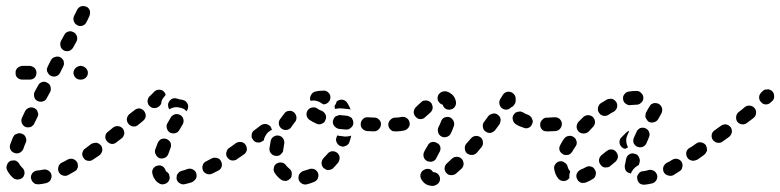

<svg xmlns="http://www.w3.org/2000/svg" viewBox="-20 -578 2548 627"><path d="M145 10Q147 6 148 2Q149 -3 148 -7Q146 -16 138 -21Q130 -26 121 -24Q111 -22 101 -21Q92 -20 86 -13Q80 -5 81 4Q82 8 84 12Q86 16 90 19Q93 22 97 23Q102 24 106 24Q118 23 131 20Q135 19 139 16Q143 14 145 10ZM39 8Q44 8 48 6Q52 4 55 1Q61 -7 60 -16Q59 -25 52 -31Q47 -36 44 -41Q42 -45 39 -48Q36 -51 32 -53Q28 -55 23 -54Q19 -54 15 -53Q6 -49 3 -40Q-1 -31 3 -23Q10 -8 23 3Q26 6 30 7Q35 9 39 8ZM234 -31Q235 -36 234 -40Q234 -44 232 -48Q227 -56 218 -59Q209 -61 201 -57Q191 -51 182 -47Q173 -42 171 -34Q168 -25 172 -16Q176 -8 185 -5Q194 -2 202 -6Q212 -12 223 -18Q227 -20 230 -23Q232 -27 234 -31ZM296 -73Q297 -77 296 -82Q295 -86 292 -90Q290 -94 286 -96Q282 -98 278 -99Q274 -100 269 -99Q265 -98 261 -95L258 -93Q251 -88 249 -79Q247 -70 253 -62Q258 -54 267 -53Q276 -51 284 -57L287 -59Q291 -61 293 -65Q295 -69 296 -73ZM26 -79Q31 -77 35 -77Q40 -77 44 -79Q48 -81 51 -84Q54 -87 56 -91Q59 -101 64 -112Q68 -120 64 -129Q61 -138 52 -141Q48 -143 43 -143Q39 -143 35 -141Q31 -140 27 -137Q24 -133 22 -129Q18 -118 14 -108Q10 -99 14 -90Q18 -82 26 -79ZM62 -164Q66 -162 71 -162Q75 -162 80 -163Q84 -165 87 -168Q91 -171 92 -175L102 -195Q104 -199 105 -204Q105 -208 103 -212Q102 -217 99 -220Q96 -223 92 -225Q83 -229 75 -226Q66 -223 62 -215L52 -194Q48 -186 51 -177Q54 -168 62 -164ZM92 -261Q93 -257 96 -253Q99 -250 103 -248Q107 -246 112 -246Q116 -245 120 -247Q125 -248 128 -251Q131 -254 133 -258L144 -278Q146 -282 146 -287Q146 -291 145 -295Q144 -299 141 -303Q138 -306 134 -308Q126 -313 117 -310Q108 -307 104 -298L93 -278Q91 -274 91 -270Q91 -265 92 -261ZM31 -340Q30 -349 37 -356Q44 -362 53 -363H77Q86 -362 93 -356Q99 -349 99 -340Q99 -331 93 -324Q86 -318 77 -318H53Q44 -318 37 -324Q30 -331 31 -340ZM267 -340Q267 -349 260 -356Q253 -362 244 -363H243Q233 -362 227 -356Q220 -349 220 -340Q220 -331 227 -324Q233 -318 243 -318H244Q253 -318 260 -324Q267 -331 267 -340ZM134 -344Q136 -340 139 -336Q141 -333 145 -331Q154 -326 163 -329Q172 -332 176 -340L186 -360Q188 -364 189 -369Q189 -373 188 -378Q187 -382 184 -385Q181 -389 177 -391Q169 -395 160 -392Q151 -390 146 -381L136 -361Q134 -357 133 -353Q133 -348 134 -344ZM189 -413Q193 -411 197 -411Q201 -410 206 -412Q210 -413 213 -416Q217 -419 219 -423L230 -443Q234 -451 231 -460Q228 -469 220 -473Q216 -475 212 -476Q207 -476 203 -475Q199 -473 195 -471Q192 -468 190 -464L179 -444Q175 -435 178 -426Q180 -418 189 -413ZM232 -496Q240 -491 249 -494Q258 -497 262 -505Q269 -518 272 -526Q274 -531 274 -535Q275 -539 273 -544Q272 -548 269 -551Q266 -555 262 -556Q253 -560 244 -557Q236 -554 232 -546Q228 -538 222 -526Q218 -517 221 -509Q224 -500 232 -496Z M620 5Q622 1 622 -3Q622 -8 621 -12Q618 -21 609 -25Q601 -29 592 -26Q582 -22 573 -20Q569 -19 565 -16Q562 -13 559 -9Q557 -6 557 -1Q556 3 557 8Q560 17 568 21Q576 26 585 23Q595 21 607 17Q611 15 614 12Q618 9 620 5ZM500 21Q491 16 486 8Q480 0 478 -10Q475 -19 480 -27Q485 -35 494 -37Q498 -38 503 -38Q507 -37 511 -35Q515 -32 517 -29Q520 -25 521 -21Q522 -19 522 -19Q523 -18 523 -18Q528 -15 531 -11Q533 -6 534 -1Q534 2 534 4Q534 7 533 9Q532 11 531 13Q526 21 517 23Q508 26 500 21ZM702 -51Q700 -55 697 -58Q693 -61 689 -62Q685 -63 680 -63Q676 -63 672 -61Q663 -56 653 -51Q649 -49 646 -46Q643 -43 642 -38Q640 -34 641 -30Q641 -25 643 -21Q647 -13 656 -10Q664 -7 673 -11Q683 -16 693 -21Q701 -25 704 -34Q706 -43 702 -51ZM764 -73Q765 -78 764 -82Q763 -86 760 -90Q755 -98 746 -99Q737 -101 729 -95H728Q724 -92 722 -88Q720 -84 719 -80Q718 -76 719 -71Q720 -67 723 -63Q728 -56 737 -54Q747 -53 754 -58L755 -59Q759 -61 761 -65Q763 -69 764 -73ZM310 -103Q307 -106 303 -109Q299 -111 295 -112Q291 -112 286 -111Q282 -110 278 -108Q269 -101 261 -95Q254 -90 252 -81Q250 -72 256 -64Q258 -60 262 -58Q266 -56 270 -55Q274 -54 279 -55Q283 -56 287 -59Q295 -64 305 -71Q312 -77 314 -86Q315 -95 310 -103ZM502 -61Q510 -59 519 -63Q527 -67 530 -76Q533 -85 537 -95Q540 -103 537 -112Q533 -120 524 -124Q516 -127 507 -124Q499 -120 495 -111Q491 -100 487 -90Q484 -81 489 -73Q493 -64 502 -61ZM386 -141Q386 -146 385 -150Q384 -154 381 -158Q375 -165 366 -166Q357 -167 350 -162L333 -148Q325 -143 324 -133Q323 -124 329 -117Q335 -110 344 -108Q353 -107 360 -113L377 -126Q381 -129 383 -133Q385 -137 386 -141ZM535 -145Q543 -141 552 -143Q561 -145 566 -154Q571 -162 576 -171Q581 -179 579 -188Q577 -198 569 -202Q565 -205 561 -205Q556 -206 552 -205Q548 -204 544 -201Q540 -199 538 -195Q532 -185 527 -176Q522 -168 525 -159Q527 -150 535 -145ZM450 -216Q444 -223 435 -224Q426 -224 419 -218L402 -205Q395 -198 394 -189Q394 -180 400 -173Q406 -166 415 -165Q424 -164 431 -170L448 -184Q455 -190 456 -199Q456 -209 450 -216ZM530 -242Q533 -250 541 -255Q549 -259 558 -256Q566 -253 576 -252Q580 -251 584 -249Q588 -246 590 -243Q593 -239 594 -235Q595 -230 594 -226Q594 -223 592 -220Q591 -217 589 -215Q585 -219 581 -222Q573 -226 565 -227Q556 -229 547 -227Q539 -225 533 -221Q533 -222 532 -223Q532 -224 531 -224Q529 -228 529 -233Q528 -237 530 -242ZM468 -232Q462 -238 462 -248Q462 -257 469 -264Q477 -271 483 -278Q486 -281 490 -283Q494 -285 499 -285Q503 -285 507 -284Q512 -282 515 -279Q517 -277 519 -274Q520 -271 521 -268Q519 -266 517 -263Q511 -257 508 -249Q507 -243 506 -238Q503 -235 500 -231Q493 -225 484 -225Q475 -225 468 -232Z M1018 -14Q1016 -18 1013 -21Q1010 -24 1005 -26Q1001 -27 997 -27Q992 -27 988 -25Q980 -22 972 -20Q967 -19 964 -16Q960 -13 958 -10Q955 -6 955 -1Q954 3 955 7Q957 16 965 21Q973 26 982 24Q994 21 1006 16Q1015 12 1018 4Q1022 -5 1018 -14ZM914 13Q910 13 905 12Q901 11 897 8Q886 0 878 -12Q872 -20 874 -29Q875 -38 883 -44Q887 -46 891 -47Q895 -48 900 -47Q904 -47 908 -44Q912 -42 914 -38Q919 -32 924 -28Q929 -24 931 -20Q933 -15 933 -10Q933 -7 932 -4Q932 -3 932 -2Q931 0 931 1Q930 3 929 4Q926 7 922 10Q918 12 914 13ZM1089 -64Q1089 -69 1086 -73Q1084 -77 1081 -79Q1073 -85 1064 -84Q1055 -83 1049 -75Q1043 -68 1036 -61Q1030 -54 1030 -44Q1031 -35 1037 -29Q1041 -26 1045 -24Q1049 -22 1053 -23Q1058 -23 1062 -25Q1066 -26 1069 -30Q1077 -38 1085 -48Q1087 -51 1088 -56Q1090 -60 1089 -64ZM782 -105Q780 -109 776 -111Q772 -114 768 -114Q763 -115 759 -114Q754 -113 751 -111L729 -95Q725 -93 723 -89Q721 -85 720 -81Q719 -76 720 -72Q721 -68 724 -64Q729 -56 738 -55Q747 -53 755 -59L777 -74Q784 -79 786 -88Q787 -97 782 -105ZM860 -94Q862 -106 864 -118Q866 -127 874 -132Q882 -137 891 -135Q900 -133 905 -125Q910 -117 908 -108Q906 -98 905 -89Q905 -84 903 -81Q900 -77 897 -74Q895 -72 893 -71Q890 -70 888 -69Q887 -69 887 -69Q885 -69 883 -69Q882 -69 880 -69Q871 -70 865 -77Q859 -84 860 -94ZM1110 -102Q1105 -100 1101 -99Q1097 -99 1092 -101Q1084 -104 1080 -112Q1075 -121 1079 -129Q1080 -133 1081 -136Q1082 -135 1084 -135Q1095 -134 1107 -132Q1115 -132 1124 -134Q1125 -135 1127 -135Q1125 -125 1121 -114Q1120 -110 1117 -107Q1114 -104 1110 -102ZM862 -151Q865 -152 868 -154Q867 -156 866 -159Q865 -161 864 -164Q858 -171 849 -173Q840 -174 832 -169L811 -153Q803 -148 802 -139Q800 -129 806 -122Q808 -118 812 -116Q816 -113 820 -113Q825 -112 829 -113Q833 -114 837 -117L842 -120Q842 -121 842 -123Q844 -131 849 -138Q854 -146 862 -151ZM1289 -155Q1292 -158 1294 -162Q1295 -166 1296 -171Q1296 -180 1289 -187Q1282 -193 1273 -193L1271 -194Q1266 -194 1262 -192Q1258 -190 1255 -187Q1252 -184 1250 -180Q1248 -176 1248 -171Q1248 -167 1250 -162Q1252 -158 1255 -155Q1258 -152 1262 -150Q1266 -149 1271 -149H1273Q1277 -148 1282 -150Q1286 -152 1289 -155ZM1217 -156Q1220 -159 1222 -163Q1224 -167 1224 -171Q1225 -181 1218 -187Q1212 -194 1203 -194L1181 -195Q1176 -195 1172 -194Q1168 -192 1165 -189Q1162 -186 1160 -182Q1158 -178 1158 -173Q1157 -164 1164 -157Q1170 -151 1179 -150L1201 -149Q1206 -149 1210 -151Q1214 -152 1217 -156ZM901 -157Q909 -152 918 -154Q927 -156 932 -164Q937 -172 943 -179Q949 -186 948 -196Q947 -205 940 -211Q933 -217 924 -216Q914 -215 909 -208Q901 -198 894 -188Q889 -180 891 -171Q893 -162 901 -157ZM1134 -175Q1134 -179 1133 -184Q1131 -188 1129 -192Q1126 -195 1122 -197Q1118 -199 1113 -200Q1103 -201 1093 -202Q1088 -203 1084 -201Q1080 -200 1076 -198Q1072 -195 1070 -191Q1068 -187 1067 -183Q1066 -173 1072 -166Q1078 -159 1087 -157Q1097 -156 1109 -155Q1118 -154 1125 -160Q1133 -166 1134 -175ZM1031 -174Q1036 -176 1039 -179Q1042 -183 1043 -187Q1047 -195 1043 -204Q1039 -212 1031 -216Q1022 -219 1017 -223Q1009 -229 1000 -227Q991 -226 985 -218Q980 -211 981 -202Q983 -192 990 -187Q1000 -180 1014 -174Q1018 -172 1023 -172Q1027 -172 1031 -174ZM1079 -246Q1080 -247 1081 -248Q1082 -248 1083 -249Q1091 -254 1100 -252Q1109 -250 1114 -242Q1121 -232 1125 -220Q1121 -222 1116 -222Q1105 -223 1096 -224Q1087 -225 1079 -223Q1076 -223 1074 -222Q1073 -225 1073 -228Q1072 -230 1073 -233Q1077 -238 1079 -245Q1079 -245 1079 -246ZM1009 -279Q1021 -282 1036 -282Q1045 -283 1052 -276Q1059 -270 1059 -261Q1059 -251 1053 -245Q1047 -238 1037 -237Q1032 -239 1030 -241Q1023 -246 1015 -248Q1006 -251 997 -249Q995 -249 994 -249Q994 -249 994 -250Q994 -250 993 -251Q991 -260 996 -268Q1000 -276 1009 -279Z M1396 29Q1400 28 1404 26Q1408 24 1411 21Q1414 18 1416 13Q1417 9 1417 5Q1416 -4 1410 -10Q1403 -16 1394 -16Q1390 -24 1382 -26Q1373 -28 1366 -24Q1357 -20 1354 -11Q1351 -3 1355 6Q1361 17 1370 23Q1380 29 1393 29Q1394 29 1396 29ZM1494 -43Q1494 -47 1492 -52Q1491 -56 1488 -59Q1481 -66 1472 -66Q1463 -66 1456 -60Q1448 -52 1440 -45Q1433 -39 1432 -30Q1431 -21 1437 -14Q1440 -10 1444 -8Q1448 -6 1453 -6Q1457 -6 1461 -7Q1466 -8 1469 -11Q1478 -19 1487 -27Q1490 -30 1492 -34Q1494 -38 1494 -43ZM1375 -52Q1380 -50 1384 -50Q1388 -49 1393 -51Q1397 -52 1400 -55Q1404 -58 1405 -62Q1409 -70 1415 -81Q1418 -85 1418 -89Q1419 -93 1418 -98Q1417 -102 1414 -106Q1411 -109 1407 -111Q1399 -116 1390 -114Q1381 -112 1377 -103Q1370 -92 1365 -82Q1361 -73 1364 -64Q1367 -56 1375 -52ZM1550 -129Q1542 -135 1533 -134Q1524 -133 1518 -126Q1510 -117 1503 -109Q1497 -102 1498 -93Q1498 -84 1505 -77Q1509 -75 1513 -73Q1517 -72 1521 -72Q1526 -72 1530 -74Q1534 -76 1537 -79Q1545 -88 1552 -97Q1558 -104 1557 -113Q1557 -123 1550 -129ZM1422 -132Q1430 -128 1439 -131Q1448 -134 1452 -142Q1458 -154 1462 -166Q1465 -174 1461 -183Q1457 -191 1449 -195Q1440 -198 1431 -194Q1423 -190 1420 -181Q1417 -172 1412 -163Q1408 -154 1411 -145Q1413 -137 1422 -132ZM1615 -188Q1614 -193 1612 -197Q1609 -200 1606 -203Q1602 -206 1598 -207Q1594 -208 1589 -207Q1585 -206 1581 -204Q1577 -202 1574 -198Q1568 -189 1561 -180Q1555 -173 1557 -163Q1558 -154 1565 -149Q1573 -143 1582 -144Q1591 -146 1597 -153Q1604 -162 1611 -172Q1613 -175 1614 -180Q1615 -184 1615 -188ZM1317 -180Q1316 -184 1313 -188Q1311 -191 1307 -193Q1303 -196 1299 -196Q1294 -197 1290 -196Q1282 -194 1273 -194Q1264 -193 1257 -187Q1251 -180 1251 -171Q1251 -162 1257 -155Q1264 -149 1273 -149Q1288 -149 1301 -152Q1310 -155 1315 -163Q1320 -171 1317 -180ZM1793 -171Q1794 -175 1792 -179Q1790 -184 1787 -187Q1784 -190 1780 -192Q1776 -193 1771 -193L1766 -194Q1757 -194 1751 -187Q1744 -181 1744 -171Q1744 -167 1745 -163Q1747 -158 1750 -155Q1753 -152 1757 -150Q1762 -149 1766 -149H1771Q1780 -148 1787 -155Q1793 -161 1793 -171ZM1718 -174Q1720 -178 1720 -183Q1719 -187 1717 -191Q1716 -195 1712 -198Q1709 -201 1705 -203Q1695 -206 1688 -211Q1684 -213 1680 -214Q1676 -214 1671 -213Q1667 -212 1663 -210Q1660 -207 1657 -203Q1652 -195 1655 -186Q1657 -177 1665 -172Q1676 -165 1690 -161Q1698 -157 1707 -161Q1715 -165 1718 -174ZM1391 -218Q1393 -222 1393 -227Q1393 -231 1391 -236Q1390 -240 1387 -243Q1384 -246 1380 -248Q1375 -250 1371 -250Q1367 -250 1362 -249Q1358 -247 1355 -244Q1351 -241 1344 -234Q1340 -230 1338 -228Q1332 -222 1331 -212Q1331 -203 1338 -196Q1344 -189 1353 -189Q1363 -189 1369 -196Q1372 -198 1376 -202Q1382 -208 1386 -211Q1389 -214 1391 -218ZM1409 -260Q1410 -265 1412 -269Q1414 -272 1418 -275Q1421 -278 1426 -279Q1430 -280 1435 -280Q1441 -279 1447 -276Q1452 -273 1457 -269Q1465 -261 1468 -250Q1471 -241 1467 -232Q1463 -224 1454 -221Q1445 -218 1437 -222Q1429 -226 1426 -235Q1426 -236 1426 -236Q1418 -238 1413 -245Q1408 -252 1409 -260ZM1620 -224Q1613 -229 1611 -238Q1609 -247 1614 -255L1622 -268Q1627 -276 1636 -278Q1645 -280 1653 -275Q1658 -272 1661 -267Q1664 -262 1664 -256Q1664 -253 1664 -251Q1664 -246 1663 -242Q1661 -238 1658 -234Q1657 -233 1656 -232Q1655 -231 1654 -230Q1653 -230 1652 -229Q1652 -229 1651 -229Q1650 -228 1650 -228Q1644 -222 1636 -220Q1627 -219 1620 -224Z M2126 -6Q2125 -10 2122 -14Q2120 -17 2116 -20Q2112 -22 2108 -23Q2103 -24 2099 -23Q2090 -20 2081 -19Q2076 -19 2072 -17Q2068 -15 2066 -11Q2063 -8 2061 -3Q2060 1 2061 5Q2062 15 2069 21Q2076 26 2086 25Q2097 24 2109 21Q2118 19 2123 11Q2128 3 2126 -6ZM1923 -23Q1919 -32 1910 -34Q1901 -37 1893 -32Q1884 -27 1876 -24Q1872 -22 1869 -19Q1866 -16 1864 -12Q1862 -8 1862 -3Q1862 1 1864 5Q1867 14 1876 18Q1884 21 1893 18Q1904 14 1915 7Q1923 3 1925 -6Q1928 -15 1923 -23ZM1803 5Q1793 -7 1790 -25Q1788 -34 1793 -41Q1798 -49 1807 -51Q1816 -53 1824 -47Q1832 -42 1834 -33Q1835 -27 1838 -24Q1839 -22 1840 -21Q1841 -19 1842 -17Q1839 -10 1839 -3Q1839 0 1840 2Q1839 4 1838 5Q1836 7 1835 8Q1828 14 1818 13Q1809 12 1803 5ZM2208 -32Q2209 -36 2209 -40Q2208 -45 2206 -49Q2201 -57 2192 -59Q2183 -61 2175 -56Q2166 -50 2157 -46Q2149 -41 2146 -32Q2144 -23 2148 -15Q2153 -7 2162 -5Q2171 -2 2179 -6Q2188 -12 2198 -18Q2202 -20 2205 -24Q2207 -27 2208 -32ZM2025 -19Q2022 -23 2021 -27Q2020 -32 2020 -36Q2022 -47 2025 -60Q2027 -69 2035 -74Q2043 -79 2052 -76Q2057 -75 2060 -73Q2064 -70 2066 -66Q2068 -62 2069 -58Q2070 -53 2069 -49Q2067 -44 2066 -39Q2064 -38 2062 -37Q2054 -32 2048 -25Q2043 -19 2040 -11Q2036 -12 2032 -14Q2028 -16 2025 -19ZM1992 -82Q1989 -86 1985 -88Q1981 -90 1977 -90Q1972 -90 1968 -89Q1964 -87 1960 -84Q1952 -77 1944 -71Q1937 -65 1936 -55Q1936 -46 1942 -39Q1945 -35 1949 -33Q1953 -31 1957 -31Q1961 -31 1966 -32Q1970 -33 1973 -36Q1982 -43 1990 -50Q1997 -57 1998 -66Q1998 -75 1992 -82ZM2263 -90Q2261 -94 2257 -96Q2253 -98 2249 -99Q2244 -100 2240 -99Q2236 -98 2232 -95L2230 -94Q2223 -89 2221 -80Q2220 -70 2225 -63Q2227 -59 2231 -57Q2235 -54 2239 -54Q2244 -53 2248 -54Q2253 -55 2256 -57L2258 -59Q2266 -64 2267 -73Q2269 -82 2263 -90ZM1810 -105Q1815 -115 1822 -125Q1828 -133 1837 -134Q1846 -136 1854 -130Q1857 -128 1860 -124Q1862 -120 1863 -116Q1864 -112 1863 -107Q1862 -103 1859 -99Q1853 -91 1849 -83Q1846 -79 1843 -76Q1839 -73 1835 -72Q1832 -72 1830 -72Q1827 -71 1824 -72Q1823 -72 1822 -73Q1821 -73 1820 -73Q1819 -74 1818 -75Q1810 -79 1807 -88Q1805 -97 1810 -105ZM2010 -130Q2018 -138 2025 -145Q2027 -147 2030 -149Q2032 -150 2035 -151Q2032 -144 2029 -137Q2025 -129 2025 -121Q2025 -111 2028 -103Q2030 -100 2031 -97Q2027 -95 2024 -93Q2023 -93 2022 -92Q2018 -93 2015 -94Q2012 -96 2010 -98Q2003 -105 2003 -114Q2003 -124 2010 -130ZM2049 -111Q2051 -107 2054 -104Q2057 -100 2061 -99Q2065 -97 2070 -97Q2074 -97 2078 -98Q2083 -100 2086 -103Q2089 -106 2091 -110Q2095 -119 2099 -129Q2103 -138 2100 -146Q2097 -155 2088 -159Q2084 -161 2080 -161Q2075 -161 2071 -160Q2067 -158 2064 -155Q2060 -152 2059 -148Q2054 -138 2050 -128Q2048 -124 2048 -120Q2048 -115 2049 -111ZM1863 -164Q1863 -160 1865 -155Q1867 -151 1870 -148Q1876 -142 1886 -142Q1895 -142 1902 -148Q1909 -156 1916 -163Q1919 -166 1921 -170Q1923 -174 1923 -178Q1923 -183 1922 -187Q1920 -191 1917 -195Q1911 -201 1902 -202Q1892 -202 1885 -196Q1877 -188 1869 -180Q1866 -177 1865 -173Q1863 -169 1863 -164ZM1810 -159Q1813 -163 1814 -167Q1815 -172 1815 -176Q1813 -185 1806 -191Q1798 -196 1789 -195Q1779 -194 1771 -194Q1762 -193 1755 -187Q1749 -180 1749 -171Q1749 -162 1755 -155Q1762 -149 1771 -149Q1783 -149 1796 -150Q1800 -151 1804 -153Q1808 -156 1810 -159ZM2088 -194Q2090 -190 2093 -186Q2095 -183 2099 -180Q2107 -176 2116 -179Q2125 -181 2130 -190Q2135 -199 2140 -208Q2144 -216 2142 -225Q2139 -234 2131 -239Q2127 -241 2123 -241Q2118 -242 2114 -241Q2110 -239 2106 -237Q2103 -234 2101 -230Q2095 -221 2090 -211Q2088 -207 2088 -203Q2087 -198 2088 -194ZM1936 -210Q1941 -202 1950 -200Q1959 -198 1967 -203Q1975 -209 1984 -213Q1992 -218 1995 -227Q1997 -236 1993 -244Q1990 -248 1987 -251Q1983 -254 1979 -255Q1975 -256 1970 -255Q1966 -255 1962 -253Q1952 -247 1942 -241Q1935 -236 1933 -227Q1931 -217 1936 -210ZM2058 -281Q2057 -281 2057 -281Q2046 -281 2034 -279Q2024 -278 2019 -270Q2013 -263 2015 -253Q2016 -244 2024 -239Q2032 -233 2041 -235Q2049 -236 2056 -236Q2057 -236 2057 -236H2058Q2068 -236 2074 -243Q2081 -249 2081 -258Q2081 -268 2074 -274Q2068 -281 2059 -281Z M2289 -87Q2289 -91 2288 -96Q2287 -100 2285 -104Q2282 -108 2278 -110Q2275 -112 2270 -113Q2266 -114 2261 -113Q2257 -112 2253 -109L2232 -94Q2228 -91 2226 -88Q2224 -84 2223 -79Q2222 -75 2223 -71Q2224 -66 2227 -63Q2229 -59 2233 -57Q2237 -54 2241 -53Q2246 -53 2250 -54Q2254 -55 2258 -57L2279 -72Q2283 -75 2285 -79Q2288 -83 2289 -87ZM2366 -163Q2363 -166 2359 -169Q2355 -171 2351 -172Q2346 -172 2342 -171Q2338 -170 2334 -167L2313 -152Q2305 -146 2304 -137Q2303 -128 2308 -121Q2311 -117 2315 -115Q2318 -112 2323 -112Q2327 -111 2332 -112Q2336 -113 2340 -116L2361 -131Q2368 -137 2370 -146Q2371 -155 2366 -163ZM2444 -225Q2438 -232 2429 -233Q2419 -234 2412 -228Q2403 -220 2392 -212Q2385 -206 2384 -197Q2383 -187 2388 -180Q2394 -173 2403 -172Q2413 -171 2420 -177Q2431 -185 2441 -193Q2448 -199 2449 -208Q2450 -218 2444 -225ZM2502 -280Q2499 -283 2494 -285Q2490 -287 2486 -286Q2481 -286 2477 -285Q2473 -283 2470 -280Q2468 -278 2466 -276Q2459 -269 2459 -260Q2459 -250 2466 -244Q2472 -237 2481 -237Q2491 -237 2497 -244Q2500 -246 2502 -248Q2509 -255 2508 -264Q2508 -274 2502 -280Z"/></svg>

Font: FRB American Cursive Guidelines Dashed Extrabold
Style: Bold Italic
Weight: 800
Italic angle: -25°
Version: Version 2.0;Modular Font Editor K font №1